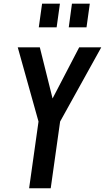

<svg xmlns="http://www.w3.org/2000/svg" viewBox="-20 -1002 559 1022"><path d="M135 0 185 -355 74.5 -750H192L271 -433H236.5L401.5 -750H519L300 -355L250 0ZM186.5 -856.5 204 -982.5H299L281.5 -856.5ZM346 -856.5 363 -982.5H458L440.5 -856.5Z"/></svg>

Font: Mohave SemiBold
Style: Italic
Weight: 600
Italic angle: -8°
Designer: Gumpita Rahayu
Foundry: Tokotype
Version: Version 2.003